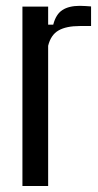

<svg xmlns="http://www.w3.org/2000/svg" viewBox="-20 -622 329 642"><path d="M55 0V-600H141V-539.5H158Q167 -574.5 188.8 -588.5Q210.5 -602.5 247 -602.5Q256.5 -602.5 266 -601.8Q275.5 -601 284.5 -600.5V-535H247.5Q201.5 -535 175.8 -520.2Q150 -505.5 141 -469V0Z"/></svg>

Font: Big Shoulders
Style: Regular
Weight: 400
Designer: Patric King
Foundry: XO Type Co
Version: Version 2.002